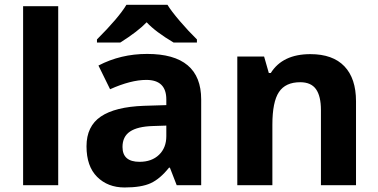

<svg xmlns="http://www.w3.org/2000/svg" viewBox="-20 -786 1606 815"><path d="M227.1 0H78.1V-759.8H227.1Z M500 -162.1Q500 -99.1 572.3 -99.1Q624 -99.1 655 -128.9Q686 -158.7 686 -208V-252.9L628.4 -251Q563.5 -249 531.7 -227.5Q500 -206.1 500 -162.1ZM591.3 -336.9 686 -339.8V-363.8Q686 -446.8 601.1 -446.8Q535.6 -446.8 447.3 -407.2L397.9 -507.8Q492.2 -557.1 604.5 -557.1Q834 -557.1 834 -363.8V0H730L701.2 -74.2H697.3Q659.7 -26.9 619.9 -8.5Q580.1 9.8 508.8 9.8Q437.5 9.8 392.3 -35.2Q347.2 -80.1 347.2 -165Q347.2 -250 408 -291.3Q468.8 -332.5 591.3 -336.9ZM391.6 -605.5V-618.7Q483.9 -710.9 516.6 -765.6H690.9Q706.1 -740.2 743.4 -696.5Q780.8 -652.8 815.9 -618.7V-605.5H716.8Q640.1 -650.9 602.5 -691.4Q564.5 -651.9 490.7 -605.5Z M1297.4 -556.2Q1392.6 -556.2 1441.9 -504.6Q1491.2 -453.1 1491.2 -356V0H1342.3V-318.8Q1342.3 -377.9 1321.3 -407.5Q1300.3 -437 1254.4 -437Q1191.9 -437 1164.1 -395.3Q1136.2 -353.5 1136.2 -256.8V0H987.3V-545.9H1101.1L1121.1 -476.1H1129.4Q1179.7 -556.2 1297.4 -556.2Z"/></svg>

Font: NotoSans-Bold
Style: Bold
Weight: 700
Designer: Monotype Design team
Foundry: Monotype Imaging Inc.
Version: Version 1.04